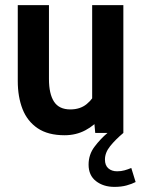

<svg xmlns="http://www.w3.org/2000/svg" viewBox="-20 -520 550 751"><path d="M232.5 9Q168 9 127.5 -18.2Q87 -45.5 68.2 -93.2Q49.5 -141 49.5 -203V-500H171.5V-211Q171.5 -153 191.2 -122.5Q211 -92 255 -92Q293.5 -92 319 -112.8Q344.5 -133.5 361 -169.5L340.5 -100V-500H462.5V0H352.5L345.5 -76.5L372.5 -59Q350.5 -30 314 -10.5Q277.5 9 232.5 9ZM400.5 0H462.5Q431.5 26 411 51.5Q390.5 77 390.5 104Q390.5 127 403.8 138.5Q417 150 438 150Q454 150 467.2 146.2Q480.5 142.5 493.5 137L510.5 192Q496 199.5 475.5 205.2Q455 211 427.5 211Q384.5 211 355.5 188.5Q326.5 166 326.5 124Q326.5 84.5 349.8 53.8Q373 23 400.5 0Z"/></svg>

Font: Cabin
Style: Bold
Weight: 700
Width: 4
Designer: Pablo Impallari
Foundry: Pablo Impallari. http://www.impallari.com Igino Marini. http://www.ikern.com
Version: Version 3.001